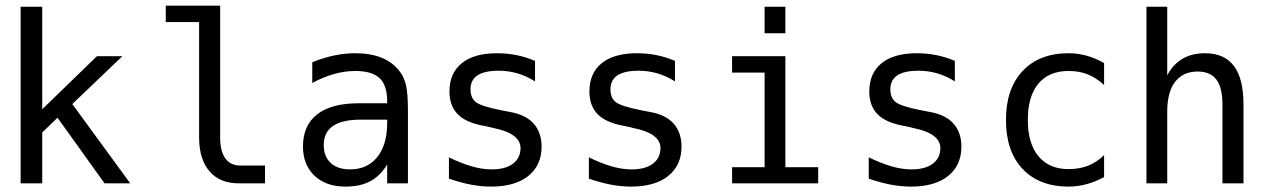

<svg xmlns="http://www.w3.org/2000/svg" viewBox="-20 -655 4540 686"><path d="M53.7 -630.9H130.9V-264.6L326.2 -454.1H417L238.3 -283.2L445.3 0H353.5L185.5 -234.4L130.9 -181.6V0H53.7Z M766.6 -164.1Q766.6 -114.3 785.2 -88.9Q803.7 -63.5 838.9 -63.5H926.8V0H832Q765.6 0 728.5 -43Q691.4 -85.9 691.4 -164.1V-576.2H572.3V-634.8H766.6Z M1268.6 -227.5Q1203.1 -227.5 1169.9 -205.1Q1136.7 -182.6 1136.7 -136.7Q1136.7 -95.7 1161.6 -72.8Q1186.5 -49.8 1230.5 -49.8Q1292 -49.8 1327.1 -92.8Q1362.3 -135.7 1363.3 -211.9V-227.5ZM1437.5 -258.8V0H1363.3V-67.4Q1338.9 -26.4 1302.7 -7.3Q1266.6 11.7 1214.8 11.7Q1144.5 11.7 1103.5 -27.3Q1062.5 -66.4 1062.5 -131.8Q1062.5 -207 1113.3 -246.6Q1164.1 -286.1 1262.7 -286.1H1363.3V-297.9Q1362.3 -352.5 1335 -377Q1307.6 -401.4 1249 -401.4Q1210.9 -401.4 1171.9 -390.1Q1132.8 -378.9 1095.7 -358.4V-432.6Q1136.7 -449.2 1174.8 -457Q1212.9 -464.8 1249 -464.8Q1304.7 -464.8 1344.7 -448.2Q1384.8 -431.6 1409.2 -398.4Q1424.8 -377.9 1431.2 -348.1Q1437.5 -318.4 1437.5 -258.8Z M1891.6 -437.5V-364.3Q1860.4 -383.8 1828.1 -393.1Q1795.9 -402.3 1761.7 -402.3Q1710.9 -402.3 1686 -385.7Q1661.1 -369.1 1661.1 -335.9Q1661.1 -305.7 1679.7 -290.5Q1698.2 -275.4 1772.5 -260.7L1802.7 -254.9Q1858.4 -245.1 1886.7 -213.4Q1915 -181.6 1915 -130.9Q1915 -64.5 1867.7 -26.4Q1820.3 11.7 1734.4 11.7Q1700.2 11.7 1663.6 4.9Q1627 -2 1584 -16.6V-92.8Q1626 -72.3 1664.1 -61Q1702.1 -49.8 1736.3 -49.8Q1786.1 -49.8 1813 -70.3Q1839.8 -90.8 1839.8 -126Q1839.8 -178.7 1740.2 -198.2L1737.3 -199.2L1710 -205.1Q1644.5 -216.8 1615.2 -247.1Q1585.9 -277.3 1585.9 -328.1Q1585.9 -393.6 1629.9 -429.2Q1673.8 -464.8 1755.9 -464.8Q1792 -464.8 1825.7 -458Q1859.4 -451.2 1891.6 -437.5Z M2391.6 -437.5V-364.3Q2360.4 -383.8 2328.1 -393.1Q2295.9 -402.3 2261.7 -402.3Q2210.9 -402.3 2186 -385.7Q2161.1 -369.1 2161.1 -335.9Q2161.1 -305.7 2179.7 -290.5Q2198.2 -275.4 2272.5 -260.7L2302.7 -254.9Q2358.4 -245.1 2386.7 -213.4Q2415 -181.6 2415 -130.9Q2415 -64.5 2367.7 -26.4Q2320.3 11.7 2234.4 11.7Q2200.2 11.7 2163.6 4.9Q2127 -2 2084 -16.6V-92.8Q2126 -72.3 2164.1 -61Q2202.1 -49.8 2236.3 -49.8Q2286.1 -49.8 2313 -70.3Q2339.8 -90.8 2339.8 -126Q2339.8 -178.7 2240.2 -198.2L2237.3 -199.2L2210 -205.1Q2144.5 -216.8 2115.2 -247.1Q2085.9 -277.3 2085.9 -328.1Q2085.9 -393.6 2129.9 -429.2Q2173.8 -464.8 2255.9 -464.8Q2292 -464.8 2325.7 -458Q2359.4 -451.2 2391.6 -437.5Z M2711.9 -630.9H2786.1V-536.1H2711.9ZM2595.7 -454.1H2786.1V-57.6H2903.3V0H2595.7V-57.6H2711.9V-395.5H2595.7Z M3391.6 -437.5V-364.3Q3360.4 -383.8 3328.1 -393.1Q3295.9 -402.3 3261.7 -402.3Q3210.9 -402.3 3186 -385.7Q3161.1 -369.1 3161.1 -335.9Q3161.1 -305.7 3179.7 -290.5Q3198.2 -275.4 3272.5 -260.7L3302.7 -254.9Q3358.4 -245.1 3386.7 -213.4Q3415 -181.6 3415 -130.9Q3415 -64.5 3367.7 -26.4Q3320.3 11.7 3234.4 11.7Q3200.2 11.7 3163.6 4.9Q3127 -2 3084 -16.6V-92.8Q3126 -72.3 3164.1 -61Q3202.1 -49.8 3236.3 -49.8Q3286.1 -49.8 3313 -70.3Q3339.8 -90.8 3339.8 -126Q3339.8 -178.7 3240.2 -198.2L3237.3 -199.2L3210 -205.1Q3144.5 -216.8 3115.2 -247.1Q3085.9 -277.3 3085.9 -328.1Q3085.9 -393.6 3129.9 -429.2Q3173.8 -464.8 3255.9 -464.8Q3292 -464.8 3325.7 -458Q3359.4 -451.2 3391.6 -437.5Z M3924.8 -22.5Q3894.5 -5.9 3862.8 2.9Q3831.1 11.7 3797.9 11.7Q3693.4 11.7 3633.8 -51.3Q3574.2 -114.3 3574.2 -226.6Q3574.2 -337.9 3633.8 -401.4Q3693.4 -464.8 3797.9 -464.8Q3831.1 -464.8 3862.3 -456.1Q3893.6 -447.3 3924.8 -429.7V-351.6Q3895.5 -377.9 3865.7 -389.6Q3835.9 -401.4 3797.9 -401.4Q3727.5 -401.4 3689.9 -356Q3652.3 -310.5 3652.3 -226.6Q3652.3 -142.6 3690.4 -96.7Q3728.5 -50.8 3797.9 -50.8Q3836.9 -50.8 3867.7 -63Q3898.4 -75.2 3924.8 -100.6Z M4422.9 -281.2V0H4347.7V-281.2Q4347.7 -341.8 4326.2 -370.6Q4304.7 -399.4 4258.8 -399.4Q4207 -399.4 4178.7 -362.8Q4150.4 -326.2 4150.4 -255.9V0H4076.2V-630.9H4150.4V-385.7Q4170.9 -424.8 4204.6 -444.8Q4238.3 -464.8 4285.2 -464.8Q4354.5 -464.8 4388.7 -419.4Q4422.9 -374 4422.9 -281.2Z"/></svg>

Font: BabelStone Irk Bitig
Style: Regular
Weight: 400
Designer: Andrew West
Foundry: BabelStone
Version: Version 1.03 June 7, 2023